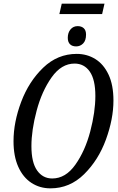

<svg xmlns="http://www.w3.org/2000/svg" viewBox="-20 -1020 644 1051"><path d="M54 -247Q54 -351 96 -462.5Q138 -574 216.5 -649.5Q295 -725 400 -725Q456 -725 501.5 -697Q547 -669 574 -612Q601 -555 601 -470Q601 -369 560 -256.5Q519 -144 440.5 -66.5Q362 11 256 11Q198 11 152 -19Q106 -49 80 -107Q54 -165 54 -247ZM502 -495Q502 -584 471.5 -628Q441 -672 388 -672Q316 -672 262.5 -596.5Q209 -521 180.5 -414Q152 -307 152 -220Q152 -131 183 -87Q214 -43 266 -43Q339 -43 392.5 -118.5Q446 -194 474 -300.5Q502 -407 502 -495ZM318 -1000H552L539 -943H305ZM351 -813Q351 -841 366 -859Q381 -877 405 -877Q426 -877 438.5 -865.5Q451 -854 451 -831Q451 -798 435 -782Q419 -766 397 -766Q375 -766 363 -778Q351 -790 351 -813Z"/></svg>

Font: Noto Serif Cond
Style: Italic
Weight: 400
Width: 3
Italic angle: -12°
Designer: Monotype Design Team
Foundry: Monotype Imaging Inc.
Version: Version 1.001